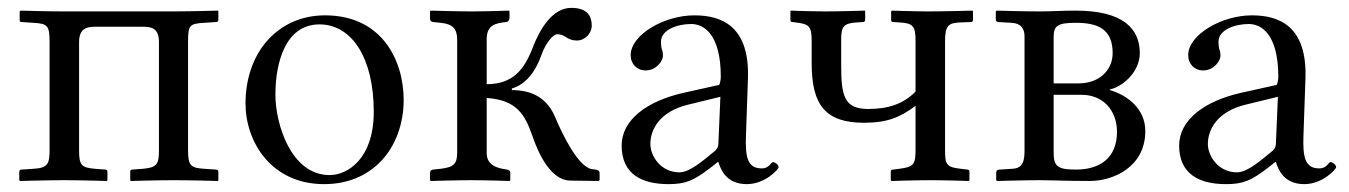

<svg xmlns="http://www.w3.org/2000/svg" viewBox="-20 -458 3429 488"><path d="M106 -351V-76C106 -41 101 -31 65 -29L35 -27C31 -27 29 -25 29 -22V0L31 2C31 2 99 0 143 0C186 0 252 2 252 2L253 0V-21C253 -25 251 -27 248 -27L221 -29C187 -32 181 -38 181 -76V-351C181 -386 201 -390 222 -390H343C363 -390 384 -388 384 -351V-76C384 -41 379 -32 343 -29L316 -27C313 -27 311 -25 311 -22V0L312 2C312 2 379 0 422 0C466 0 534 2 534 2L535 0V-21C535 -25 533 -27 529 -27L499 -29C464 -31 458 -38 458 -76V-352C458 -393 461 -398 499 -400L529 -402C533 -402 535 -404 535 -408V-429L534 -431C534 -431 464 -429 419 -429H142C99 -429 32 -431 32 -431L30 -429V-407C30 -403 32 -402 35 -402L65 -400C101 -398 106 -393 106 -351Z M604 -195C604 -98 669 10 804 10C865 10 911 -12 944 -44C987 -86 1006 -146 1006 -204C1006 -303 952 -419 806 -419C743 -419 692 -393 657 -352C622 -311 604 -255 604 -195ZM792 -396C874 -396 930 -311 930 -174C930 -54 863 -13 818 -13C719 -13 680 -144 680 -217C680 -300 706 -396 792 -396Z M1073 0 1075 2C1075 2 1143 0 1178 0C1217 0 1275 2 1275 2L1277 0V-19C1277 -24 1273 -26 1269 -27C1247 -30 1217 -36 1217 -69V-209C1292 -204 1314 -168 1333 -113C1348 -69 1379 0 1429 1L1501 2L1504 0V-18C1504 -25 1497 -27 1493 -27L1485 -28C1449 -33 1408 -120 1392 -158C1372 -207 1335 -229 1281 -229V-233C1318 -244 1342 -278 1356 -318C1367 -349 1386 -371 1396 -371C1405 -371 1412 -368 1418 -364C1425 -359 1434 -355 1446 -355C1467 -355 1484 -373 1484 -393C1484 -417 1473 -438 1432 -438C1384 -438 1352 -384 1334 -337C1313 -282 1284 -244 1217 -244V-358C1217 -394 1238 -399 1267 -402C1271 -402 1275 -407 1275 -412V-429L1273 -431C1273 -431 1217 -429 1178 -429C1143 -429 1075 -431 1075 -431L1073 -429V-410C1073 -405 1076 -403 1081 -402L1100 -400C1132 -397 1142 -384 1142 -356V-71C1142 -43 1135 -33 1100 -29L1081 -27C1076 -26 1073 -24 1073 -19Z M1806 -46C1812 -26 1827 10 1878 10C1925 10 1959 -28 1959 -33C1959 -40 1949 -46 1945 -46C1939 -46 1936 -30 1916 -30C1879 -30 1874 -60 1876 -115L1881 -257C1886 -391 1815 -419 1745 -419C1667 -419 1583 -369 1583 -318C1583 -295 1599 -279 1621 -279C1649 -279 1665 -304 1665 -316C1665 -323 1664 -329 1662 -333C1661 -336 1660 -342 1660 -352C1660 -382 1701 -397 1737 -397C1769 -397 1812 -371 1812 -263C1812 -256 1810 -243 1807 -242L1717 -222C1624 -201 1560 -153 1560 -88C1560 -15 1612 10 1679 10C1723 10 1743 1 1785 -31L1804 -46ZM1811 -212 1806 -95C1806 -83 1801 -77 1793 -71C1768 -51 1734 -20 1707 -20C1659 -20 1633 -62 1633 -92C1633 -130 1658 -175 1729 -192Z M2307 -353V-225C2275 -193 2236 -181 2187 -181C2125 -181 2118 -215 2118 -293V-359C2118 -391 2125 -399 2158 -401L2173 -402C2177 -402 2179 -404 2179 -408V-429L2178 -431C2178 -431 2117 -429 2078 -429C2044 -429 1990 -431 1990 -431L1989 -429V-407C1989 -403 1991 -402 1994 -402L2002 -401C2036 -397 2043 -392 2043 -354V-297C2043 -191 2078 -146 2176 -146C2236 -146 2268 -160 2307 -189V-78C2307 -39 2302 -34 2266 -29L2250 -27C2246 -27 2244 -25 2244 -21V0L2246 2C2246 2 2305 0 2346 0C2383 0 2442 2 2442 2L2444 0V-22C2444 -25 2442 -27 2439 -27L2422 -29C2385 -33 2382 -40 2382 -78V-353C2382 -394 2391 -400 2422 -401L2448 -402C2451 -402 2453 -404 2453 -407V-429L2452 -431C2452 -431 2384 -429 2340 -429C2304 -429 2247 -431 2247 -431L2245 -429V-407C2245 -403 2247 -402 2251 -402L2266 -401C2301 -399 2307 -392 2307 -353Z M2514 2C2514 2 2584 0 2622 0C2657 0 2687 2 2750 2C2809 2 2891 -33 2891 -125C2891 -181 2846 -216 2801 -229V-231C2828 -235 2877 -272 2877 -323C2877 -384 2836 -431 2714 -431C2676 -431 2658 -429 2622 -429C2579 -429 2513 -431 2513 -431L2511 -429V-407C2511 -405 2514 -402 2517 -402L2551 -400C2574 -399 2584 -386 2584 -366V-73C2584 -38 2572 -30 2553 -29L2521 -27C2514 -27 2512 -24 2512 -18V0ZM2658 -217H2729C2786 -217 2819 -175 2819 -123C2819 -56 2775 -27 2715 -27C2666 -27 2658 -36 2658 -72ZM2658 -246V-364C2658 -394 2670 -400 2715 -400C2769 -400 2808 -385 2808 -323C2808 -283 2778 -246 2720 -246Z M3223 -46C3229 -26 3244 10 3295 10C3342 10 3376 -28 3376 -33C3376 -40 3366 -46 3362 -46C3356 -46 3353 -30 3333 -30C3296 -30 3291 -60 3293 -115L3298 -257C3303 -391 3232 -419 3162 -419C3084 -419 3000 -369 3000 -318C3000 -295 3016 -279 3038 -279C3066 -279 3082 -304 3082 -316C3082 -323 3081 -329 3079 -333C3078 -336 3077 -342 3077 -352C3077 -382 3118 -397 3154 -397C3186 -397 3229 -371 3229 -263C3229 -256 3227 -243 3224 -242L3134 -222C3041 -201 2977 -153 2977 -88C2977 -15 3029 10 3096 10C3140 10 3160 1 3202 -31L3221 -46ZM3228 -212 3223 -95C3223 -83 3218 -77 3210 -71C3185 -51 3151 -20 3124 -20C3076 -20 3050 -62 3050 -92C3050 -130 3075 -175 3146 -192Z"/></svg>

Font: Libertinus Serif Display
Style: Regular
Weight: 400
Designer: Philipp H. Poll, Khaled Hosny
Foundry: Caleb Maclennan
Version: Version 7.050;RELEASE